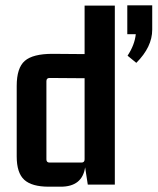

<svg xmlns="http://www.w3.org/2000/svg" viewBox="-20 -696 594 724"><path d="M460 -567V-676H554V-584Q554 -519 494 -459L461 -486Q488 -527 492 -567ZM299 -675H413V0H311L301 -65Q290 8 209 8H164Q100 8 71.5 -18Q43 -44 43 -106V-372Q43 -440 73.5 -466.5Q104 -493 178 -493L299 -492ZM299 -95V-401L167 -402Q155 -402 155 -390V-95Q155 -83 167 -83H287Q299 -83 299 -95Z"/></svg>

Font: Gemunu Libre
Style: Bold
Weight: 700
Designer: Puspanada Ekanayake, Sola Matas, Pathum Egodawatta, Kosala Senevirathne
Foundry: mooniak
Version: Version 1.100